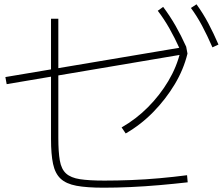

<svg xmlns="http://www.w3.org/2000/svg" viewBox="-20 -858 1040 892"><path d="M461 14Q383 14 335 5Q287 -4 261.5 -28Q236 -52 226.5 -96.5Q217 -141 217 -213V-771H251V-217Q251 -152 258 -112Q265 -72 287 -52Q309 -32 351.5 -25.5Q394 -19 465 -19Q524 -19 589.5 -21.5Q655 -24 721.5 -30Q788 -36 849 -44L852 -11Q790 -4 722 2Q654 8 587 11Q520 14 461 14ZM11 -467 5 -500 843 -641H845L851 -609ZM545 -266Q613 -305 668 -360.5Q723 -416 762 -481.5Q801 -547 818 -618L851 -609Q833 -535 791.5 -466Q750 -397 692.5 -338Q635 -279 564 -238ZM817 -627Q791 -684 766.5 -727Q742 -770 713 -808L738 -826Q770 -783 795.5 -738.5Q821 -694 845 -641ZM967 -638Q942 -695 918.5 -739Q895 -783 867 -821L893 -838Q924 -795 948 -749.5Q972 -704 995 -651Z"/></svg>

Font: M PLUS 1 Thin ExtraLight
Style: Regular
Weight: 250
Version: Version 1.001